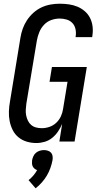

<svg xmlns="http://www.w3.org/2000/svg" viewBox="-20 -763 540 1035"><path d="M176 8Q149 8 124 0.5Q99 -7 79.5 -23Q60 -39 48.5 -62Q37 -85 32 -110.5Q27 -136 28 -163Q29 -190 34 -217L90 -559Q94 -584 102.5 -608Q111 -632 125.5 -654Q140 -676 160 -694Q180 -712 203.5 -723Q227 -734 252 -738.5Q277 -743 302 -743Q327 -743 351.5 -739.5Q376 -736 397.5 -727Q419 -718 437 -702.5Q455 -687 465.5 -666Q476 -645 479 -620.5Q482 -596 478 -571Q478 -569 477.5 -567Q477 -565 477 -563H387Q387 -564 387.5 -565Q388 -566 388 -567Q391 -587 387 -606Q383 -625 370.5 -638.5Q358 -652 339.5 -657.5Q321 -663 302 -663Q279 -663 256.5 -655Q234 -647 217.5 -629.5Q201 -612 192 -590Q183 -568 179 -546L122 -204Q120 -188 119 -172Q118 -156 121 -141Q124 -126 130.5 -112.5Q137 -99 148 -89.5Q159 -80 174 -76Q189 -72 205 -72Q226 -72 246.5 -79Q267 -86 283 -101Q299 -116 308 -135.5Q317 -155 320 -176L344 -322H247L260 -402H448L382 0H300L315 -95Q306 -74 293 -54.5Q280 -35 261.5 -20Q243 -5 220.5 1.5Q198 8 176 8ZM172 252 134 208Q148 197 160 183Q172 169 180 154Q172 151 166 146Q160 141 156.5 134Q153 127 152.5 118.5Q152 110 153 101Q155 90 160 79Q165 68 174 60.5Q183 53 194.5 49.5Q206 46 217 46Q228 46 238.5 49.5Q249 53 255.5 60.5Q262 68 263.5 79Q265 90 263 101Q259 122 251.5 143Q244 164 232.5 183.5Q221 203 205.5 220.5Q190 238 172 252Z"/></svg>

Font: Iosevka Curly Medium Oblique
Style: Regular
Weight: 500
Italic angle: -9°
Monospace: yes
Designer: Belleve Invis
Foundry: Belleve Invis
Version: Version 11.1.0; ttfautohint (v1.8.3)